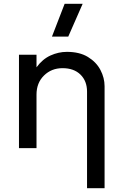

<svg xmlns="http://www.w3.org/2000/svg" viewBox="-20 -777 643 1007"><path d="M436.5 210V-296.5Q436.5 -352 402 -385.8Q367.5 -419.5 308 -419.5Q250 -419.5 210.8 -381Q171.5 -342.5 171.5 -281V0H79.5V-490H171.5V-424Q203 -467 244.8 -486Q286.5 -505 331 -505Q397.5 -505 441.2 -478.2Q485 -451.5 506.8 -410Q528.5 -368.5 528.5 -325V210ZM252.5 -585 319 -757H413.5L338 -585Z"/></svg>

Font: Geologica Light
Style: Regular
Weight: 300
Designer: Sindre Bremnes, Frode Helland
Foundry: Monokrom Skriftforlag AS
Version: Version 1.010; ttfautohint (v1.8.4.7-5d5b);gftools[0.9.28]